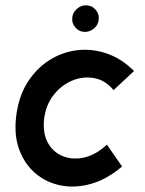

<svg xmlns="http://www.w3.org/2000/svg" viewBox="-20 -692 546 722"><path d="M439 -66Q383 -18 323.5 -1Q264 16 209.5 5.5Q155 -5 114 -39.5Q73 -74 52.5 -129Q32 -184 41 -256Q50 -329 83 -381.5Q116 -434 164.5 -465Q213 -496 269 -503Q325 -510 381 -491Q437 -472 484 -425L407 -353Q377 -390 335.5 -398Q294 -406 253 -389.5Q212 -373 182.5 -336Q153 -299 146 -246Q140 -191 160 -155Q180 -119 217 -104.5Q254 -90 297.5 -100Q341 -110 382 -148ZM299 -572Q278 -572 263.5 -588.5Q249 -605 252 -628Q254 -645 269 -658.5Q284 -672 303 -672Q325 -672 339.5 -655.5Q354 -639 351 -617Q349 -598 333.5 -585Q318 -572 299 -572Z"/></svg>

Font: Kulim Park SemiBold
Style: Italic
Weight: 600
Italic angle: -8°
Designer: Noponies / Dale Sattler
Foundry: Noponies
Version: Version 1.000; ttfautohint (v1.8.3)